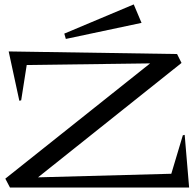

<svg xmlns="http://www.w3.org/2000/svg" viewBox="-20 -843 874 863"><path d="M24.9 0 3.9 -40 654.8 -558.1 100.1 -550.8 75.2 -392.1 66.9 -390.1 19 -611.8 775.9 -600.1 795.9 -560.1 150.9 -45.9 750 -62 801.8 -234.9 810.1 -236.8 830.1 0ZM269 -691.9 581.1 -823.2 616.2 -740.2 275.9 -668Z"/></svg>

Font: Halibut Exp
Style: Regular
Weight: 400
Width: 7
Designer: Matteo Maggi
Foundry: Collletttivo
Version: Version 3.080 | FøM Fix